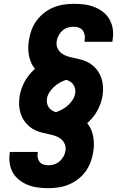

<svg xmlns="http://www.w3.org/2000/svg" viewBox="-20 -843 640 1006"><path d="M234 143Q206 143 179 139.5Q152 136 127.5 126.5Q103 117 82 101Q61 85 48 62.5Q35 40 31 13Q27 -14 31 -41Q31 -42 31.5 -43.5Q32 -45 32 -47H178Q178 -46 178 -45.5Q178 -45 178 -45Q175 -31 177.5 -18Q180 -5 187.5 5Q195 15 207.5 19Q220 23 234 23Q249 23 264.5 18Q280 13 292.5 2Q305 -9 313 -23.5Q321 -38 323 -53Q326 -72 319 -88.5Q312 -105 298.5 -115.5Q285 -126 268 -131.5Q251 -137 233.5 -140.5Q216 -144 198.5 -148.5Q181 -153 165 -160.5Q149 -168 135.5 -179Q122 -190 111.5 -203.5Q101 -217 94 -233Q87 -249 83.5 -266.5Q80 -284 80 -302.5Q80 -321 83 -340Q86 -359 93 -379Q100 -399 110 -417Q120 -435 133.5 -451.5Q147 -468 163 -482Q151 -497 143 -515Q135 -533 131.5 -553Q128 -573 128 -593.5Q128 -614 132 -635Q136 -662 146 -688Q156 -714 173 -736.5Q190 -759 212.5 -776.5Q235 -794 261 -804.5Q287 -815 314 -819Q341 -823 367 -823Q395 -823 422.5 -819.5Q450 -816 475 -806Q500 -796 520.5 -780Q541 -764 554 -741Q567 -718 571 -690.5Q575 -663 570 -635Q570 -632 569.5 -629.5Q569 -627 568 -624H423Q423 -625 423 -626Q423 -627 423 -628Q426 -642 424 -656.5Q422 -671 414.5 -682Q407 -693 394 -698Q381 -703 367 -703Q351 -703 335.5 -698.5Q320 -694 307.5 -683Q295 -672 287 -657Q279 -642 277 -627Q274 -608 281 -591.5Q288 -575 301.5 -564.5Q315 -554 332 -548.5Q349 -543 366.5 -539.5Q384 -536 401.5 -531.5Q419 -527 435 -519.5Q451 -512 464.5 -501Q478 -490 488.5 -476.5Q499 -463 506 -447Q513 -431 516.5 -413.5Q520 -396 520 -377.5Q520 -359 517 -340Q514 -321 507 -301Q500 -281 490 -263Q480 -245 466.5 -228.5Q453 -212 437 -198Q449 -183 457 -165Q465 -147 468.5 -127Q472 -107 472 -86Q472 -65 468 -44Q464 -18 454 8Q444 34 427.5 56.5Q411 79 388 96.5Q365 114 339 124.5Q313 135 286.5 139Q260 143 234 143ZM273 -255Q290 -261 306.5 -270Q323 -279 337 -292Q351 -305 361 -320.5Q371 -336 374 -354Q376 -366 373.5 -378Q371 -390 364.5 -399.5Q358 -409 348.5 -415Q339 -421 327 -425Q310 -419 293.5 -410Q277 -401 263 -388Q249 -375 239 -359.5Q229 -344 226 -326Q224 -314 226.5 -302Q229 -290 235.5 -280.5Q242 -271 251.5 -265Q261 -259 273 -255Z"/></svg>

Font: Iosevka Curly Slab HvEx
Style: Italic
Weight: 900
Width: 7
Italic angle: -9°
Monospace: yes
Designer: Belleve Invis
Foundry: Belleve Invis
Version: Version 11.1.0; ttfautohint (v1.8.3)